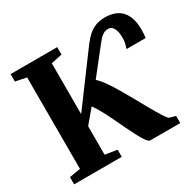

<svg xmlns="http://www.w3.org/2000/svg" viewBox="-160 -937 1147 1121"><g transform="rotate(-30 413.0 -377.0)"><path d="M33.5 0V-48.5L108 -61V-677.5L34 -693V-743H348.5V-693L274 -677.5V-334.5L519 -665Q538 -690 559.2 -710.2Q580.5 -730.5 608.8 -742.5Q637 -754.5 676.5 -754.5Q704 -754.5 730.8 -747Q757.5 -739.5 779 -720.8Q800.5 -702 813.2 -668.8Q826 -635.5 826 -584.5Q826 -566 824.8 -554Q823.5 -542 822 -531H693.5Q698.5 -547 702.5 -562.5Q706.5 -578 706.5 -599Q706.5 -639 694.5 -663Q682.5 -687 658.5 -687Q639.5 -687 624.8 -678Q610 -669 598.2 -655Q586.5 -641 574.5 -626L447.5 -465Q468.5 -446.5 492.2 -412.8Q516 -379 541 -336.5Q566 -294 590.5 -249.8Q615 -205.5 637.2 -166Q659.5 -126.5 677.2 -98.2Q695 -70 707 -60L749 -48V0H546.5Q536.5 0 523 -18.8Q509.5 -37.5 493 -68.5Q476.5 -99.5 458.5 -137.2Q440.5 -175 422 -213.8Q403.5 -252.5 385 -286.2Q366.5 -320 349.5 -343L274 -253V-61L354.5 -48V0Z"/></g></svg>

Font: Merriweather 60pt ExtraBold
Style: Regular
Weight: 800
Version: Version 2.100